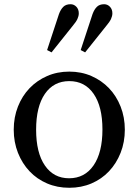

<svg xmlns="http://www.w3.org/2000/svg" viewBox="-20 -879 656 909"><path d="M308 -540C270 -540 235 -533 203 -519C171 -505 143.3 -485.8 120 -461.5C96.7 -437.2 78.3 -408.2 65 -374.5C51.7 -340.8 45 -304.3 45 -265C45 -225.7 51.7 -189.2 65 -155.5C78.3 -121.8 96.7 -92.7 120 -68C143.3 -43.3 171 -24.2 203 -10.5C235 3.2 270 10 308 10C346 10 381 3.2 413 -10.5C445 -24.2 472.7 -43.3 496 -68C519.3 -92.7 537.7 -121.8 551 -155.5C564.3 -189.2 571 -225.7 571 -265C571 -304.3 564.3 -340.8 551 -374.5C537.7 -408.2 519.3 -437.2 496 -461.5C472.7 -485.8 445 -505 413 -519C381 -533 346 -540 308 -540ZM151 -265C151 -337.7 164.8 -394.2 192.5 -434.5C220.2 -474.8 258.7 -495 308 -495C357.3 -495 395.8 -474.8 423.5 -434.5C451.2 -394.2 465 -338 465 -266C465 -193.3 451 -136.7 423 -96C395 -55.3 356.3 -35 307 -35C258.3 -35 220.2 -55.2 192.5 -95.5C164.8 -135.8 151 -192.3 151 -265ZM362 -642 383 -631 482 -755C493.3 -768.3 501.2 -779.7 505.5 -789C509.8 -798.3 512 -807.3 512 -816C512 -828.7 508.2 -839 500.5 -847C492.8 -855 483.7 -859 473 -859C458.3 -859 446.8 -854.8 438.5 -846.5C430.2 -838.2 423.3 -826.7 418 -812ZM203 -642 224 -631 323 -755C334.3 -768.3 342.2 -779.7 346.5 -789C350.8 -798.3 353 -807.3 353 -816C353 -828.7 349.2 -839 341.5 -847C333.8 -855 324.7 -859 314 -859C299.3 -859 287.8 -854.8 279.5 -846.5C271.2 -838.2 264.3 -826.7 259 -812Z"/></svg>

Font: Libre Caslon Text
Style: Regular
Weight: 400
Designer: Pablo Impallari, Rodrigo Fuenzalida
Foundry: Pablo Impallari, Rodrigo Fuenzalida
Version: Version 1.000; ttfautohint (v0.93) -l 8 -r 50 -G 200 -x 14 -